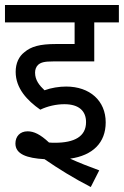

<svg xmlns="http://www.w3.org/2000/svg" viewBox="-20 -642 498 772"><path d="M239 -223C297 -223 326 -196 326 -151C326 -93 279 -68 201 -68C194 -68 186 -68 177 -69C142 -102 116 -114 91 -114C60 -114 42 -93 42 -65C42 -22 88 -6 159 -2C214 36 277 75 345 110L379 43C338 28 297 12 262 -4C353 -17 405 -68 405 -150C405 -237 341 -294 246 -294C218 -294 186 -289 159 -279C139 -298 121 -319 121 -350C121 -362 125 -374 134 -382C145 -391 158 -395 193 -395H359V-552H458V-622H0V-552H280V-465H205C140 -465 105 -455 78 -432C56 -415 43 -388 43 -353C43 -287 89 -238 142 -201C171 -215 206 -223 239 -223Z"/></svg>

Font: Noto Sans Devanagari UI SemiCondensed
Style: Regular
Weight: 400
Width: 4
Designer: Jelle Bosma - Monotype Design Team
Foundry: Monotype Imaging Inc.
Version: Version 2.003